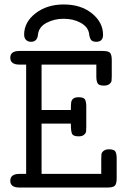

<svg xmlns="http://www.w3.org/2000/svg" viewBox="-20 -839 565 859"><path d="M88 -684Q88 -740 139 -779.5Q190 -819 265 -819Q342 -819 391.5 -779Q441 -739 441 -683Q441 -652 410 -652Q401 -652 394.5 -655Q388 -658 385 -664Q382 -670 381 -674.5Q380 -679 379 -685Q378 -691 378 -692Q372 -720 340 -737.5Q308 -755 264 -755Q223 -755 188.5 -737Q154 -719 150 -685Q147 -652 119 -652Q105 -652 96.5 -660.5Q88 -669 88 -684ZM26 -30Q26 -61 67 -61H97V-550H67Q26 -550 26 -581Q26 -611 67 -611H440Q465 -611 472.5 -602.5Q480 -594 480 -570V-497Q480 -484 479 -477Q478 -470 469.5 -463Q461 -456 445 -456Q422 -456 416.5 -466.5Q411 -477 411 -497V-550H166V-347H297Q297 -372 298.5 -381.5Q300 -391 307.5 -397.5Q315 -404 332 -404Q355 -404 360.5 -393.5Q366 -383 366 -363V-270Q366 -257 365 -250Q364 -243 356 -236Q348 -229 332 -229Q308 -229 302.5 -240Q297 -251 297 -286H166V-61H433V-130Q433 -143 434 -150Q435 -157 443.5 -164Q452 -171 468 -171Q491 -171 496.5 -160.5Q502 -150 502 -130V-41Q502 -17 494 -8.5Q486 0 462 0H67Q26 0 26 -30Z"/></svg>

Font: CMU Typewriter Text
Style: Regular
Weight: 500
Monospace: yes
Version: Version 0.7.0